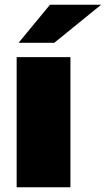

<svg xmlns="http://www.w3.org/2000/svg" viewBox="-20 -787 445 807"><path d="M50 0V-547H276V0ZM58 -607 190 -767H405L208 -607Z"/></svg>

Font: MOST Montserrat Black
Style: Regular
Weight: 900
Designer: Julieta Ulanovsky
Foundry: Julieta Ulanovsky
Version: Version 8.000;March 11, 2024;FontCreator 15.0.0.2926 64-bit